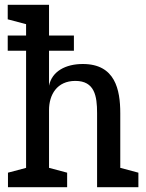

<svg xmlns="http://www.w3.org/2000/svg" viewBox="-20 -775 603 795"><path d="M12 -565H88V-80L13 -60V0H258V-60L183 -80V-319C183 -383 216 -440 292 -440C372 -440 382 -377 382 -307V0H553V-60L478 -80V-306C478 -404 457 -510 323 -510C252 -510 195 -480 183 -420V-565H286V-628H183V-755H12V-695L88 -675V-628H12Z"/></svg>

Font: Hermeneus One
Style: Regular
Weight: 400
Designer: Rodrigo Fuenzalida, Pablo Impallari
Foundry: Pablo Impallari, Rodrigo Fuenzalida
Version: Version 1.002